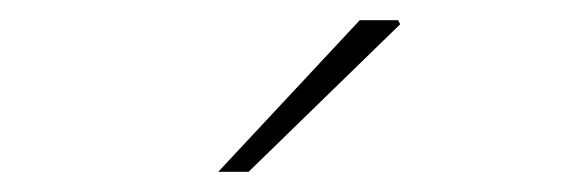

<svg xmlns="http://www.w3.org/2000/svg" viewBox="-20 -740 572 190"><path d="M196 -570 336 -720H374L376 -716L226 -570Z"/></svg>

Font: Source Sans 3
Style: Regular
Weight: 200
Designer: Paul D. Hunt
Foundry: Adobe
Version: Version 3.046;hotconv 1.0.118;makeotfexe 2.5.65603